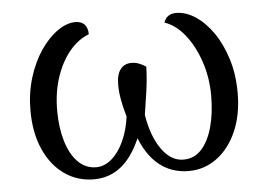

<svg xmlns="http://www.w3.org/2000/svg" viewBox="-43 -579 913 649"><g transform="rotate(-5 413.0 -254.0)"><path d="M576 -522Q609 -522 641.5 -500.5Q674 -479 700.5 -441Q727 -403 743.5 -350.5Q760 -298 760 -235Q760 -161 735.5 -105Q711 -49 668.5 -17.5Q626 14 573 14Q513 14 470 -22Q427 -58 403 -129L417 -130Q389 -57 348 -21.5Q307 14 251 14Q195 14 151 -17Q107 -48 82 -104.5Q57 -161 57 -236Q57 -295 73 -347Q89 -399 115.5 -438Q142 -477 173.5 -499Q205 -521 234 -521Q255 -521 265.5 -509Q276 -497 276 -476Q239 -462 210 -427Q181 -392 164 -341Q147 -290 147 -228Q147 -171 160.5 -125Q174 -79 200 -52.5Q226 -26 262 -26Q290 -26 314.5 -47Q339 -68 356 -105Q373 -142 379 -188Q370 -218 365 -245.5Q360 -273 360 -297Q360 -332 373.5 -349.5Q387 -367 411 -367Q424 -367 436 -362.5Q448 -358 460 -350Q459 -310 453 -267.5Q447 -225 441 -188Q453 -114 484.5 -70Q516 -26 558 -26Q595 -26 619.5 -53Q644 -80 657 -127Q670 -174 670 -233Q670 -296 651 -351Q632 -406 601.5 -443.5Q571 -481 534 -493Q544 -522 576 -522Z"/></g></svg>

Font: Arima Thin Medium
Style: Regular
Weight: 500
Version: Version 1.100